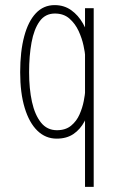

<svg xmlns="http://www.w3.org/2000/svg" viewBox="-20 -532 490 752"><path d="M202 11Q158.5 11 126.5 -20Q94.5 -51 76.8 -109.2Q59 -167.5 59 -249Q59 -330.5 74.8 -389.5Q90.5 -448.5 120.5 -480.2Q150.5 -512 194 -512Q231 -512 258.8 -492.2Q286.5 -472.5 305 -440Q323.5 -407.5 332.8 -368.2Q342 -329 342 -290L314 -310Q313 -326 307 -354Q301 -382 287.8 -410.8Q274.5 -439.5 252 -459.2Q229.5 -479 195 -479Q157 -479 135 -448.2Q113 -417.5 103.5 -365.5Q94 -313.5 94 -249Q94 -184.5 105.2 -133.2Q116.5 -82 140.5 -52Q164.5 -22 203 -22Q237 -22 258.5 -39.8Q280 -57.5 291.5 -83.8Q303 -110 308 -136Q313 -162 314 -178L342 -208Q342 -166 334.8 -126.8Q327.5 -87.5 311 -56.5Q294.5 -25.5 267.8 -7.2Q241 11 202 11ZM313 200V-391.5V-500H347V200Z"/></svg>

Font: League Mono Thin Condensed
Style: Regular
Weight: 100
Width: 1
Designer: Tyler Finck
Foundry: The League of Moveable Type / Tyler Finck
Version: Version 2.300;RELEASE